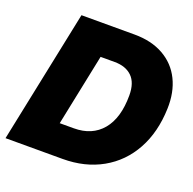

<svg xmlns="http://www.w3.org/2000/svg" viewBox="-128 -859 995 989"><g transform="rotate(20 369.5 -364.5)"><path d="M154 -729H445Q538 -729 604.5 -691.5Q671 -654 704.5 -586Q738 -518 735 -428Q731 -298 678 -201.5Q625 -105 531.5 -52.5Q438 0 316 0H3ZM527 -425Q527 -494 492.5 -527.5Q458 -561 397 -561H320L239 -168H316Q416 -168 471.5 -234.5Q527 -301 527 -425Z"/></g></svg>

Font: Mona Sans Black
Style: Italic
Weight: 900
Italic angle: -11.7°
Designer: Deni Anggara
Foundry: GitHub
Version: Version 2.000